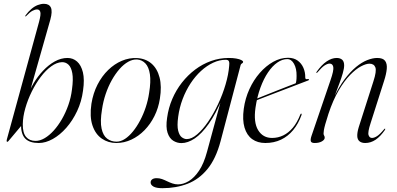

<svg xmlns="http://www.w3.org/2000/svg" viewBox="-20 -742 2081 1007"><path d="M185 -628Q195.5 -667.5 191.2 -680Q187 -692.5 174.5 -692.5Q164 -692.5 150.5 -685.5Q137 -678.5 118.5 -659Q117 -657 115.8 -656.2Q114.5 -655.5 113 -656Q112 -657 112.5 -658.2Q113 -659.5 114 -661.5Q128.5 -681.5 144.8 -695.2Q161 -709 178 -715.5Q195 -722 210.5 -722Q237.5 -722 246.8 -702.5Q256 -683 244 -639L129 -234.5H124Q135 -269.5 156.2 -305.2Q177.5 -341 206 -371.2Q234.5 -401.5 267.2 -419.8Q300 -438 334 -438Q363 -438 384.2 -419.2Q405.5 -400.5 414.8 -362.8Q424 -325 415.5 -267Q408 -209.5 384.5 -159.5Q361 -109.5 327.8 -71.8Q294.5 -34 256.8 -13Q219 8 183.5 8Q135.5 8 112.8 -14.8Q90 -37.5 90 -90.5L95.5 -87L25 -3Q23 -0.5 21.2 0.8Q19.5 2 17 1.5Q16 1 15.2 -0.2Q14.5 -1.5 14.8 -4.2Q15 -7 16 -11ZM305 -416Q277.5 -415 248.8 -394.2Q220 -373.5 193.8 -338.8Q167.5 -304 146.5 -261.5Q125.5 -219 112.8 -174.5Q100 -130 99.5 -90Q99 -45 116.8 -24Q134.5 -3 166.5 -3Q190 -3 214.5 -17.5Q239 -32 262 -57.5Q285 -83 304.8 -117.2Q324.5 -151.5 338.5 -191.2Q352.5 -231 357.5 -273Q365 -327 359.2 -358.2Q353.5 -389.5 339 -403Q324.5 -416.5 305 -416Z M698.5 -437.5Q743.5 -435 774 -409Q804.5 -383 816.8 -336Q829 -289 818.5 -224Q811 -175.5 790 -133.2Q769 -91 738 -59.2Q707 -27.5 669.2 -9.8Q631.5 8 590 8Q547.5 8 514 -15Q480.5 -38 465 -84Q449.5 -130 459.5 -198Q468.5 -253.5 491.5 -298.2Q514.5 -343 547.5 -375Q580.5 -407 619.2 -423.2Q658 -439.5 698.5 -437.5ZM591 1Q613 1 635 -13.2Q657 -27.5 677.5 -52.8Q698 -78 715.2 -110.8Q732.5 -143.5 744.5 -180Q756.5 -216.5 762 -254Q772 -314.5 766.2 -352.5Q760.5 -390.5 742.8 -409.2Q725 -428 699.5 -430Q676.5 -431.5 652.8 -418.2Q629 -405 607 -380Q585 -355 566.2 -321.5Q547.5 -288 534.2 -248.8Q521 -209.5 515 -168Q504.5 -104.5 512.8 -67.5Q521 -30.5 542 -14.8Q563 1 591 1Z M1137 -2Q1112.5 90.5 1068.2 144.5Q1024 198.5 963.8 221.8Q903.5 245 831.5 245Q800 245 785 236.5Q770 228 770 215Q770 205 778 198.8Q786 192.5 802 192.5Q816.5 192.5 829.8 197.2Q843 202 856.8 208.8Q870.5 215.5 884.5 220.2Q898.5 225 913.5 225Q941.5 225 970.2 207.8Q999 190.5 1024 153.2Q1049 116 1065.5 55L1143.5 -232L1147.5 -230Q1112.5 -146 1075.2 -93.2Q1038 -40.5 1001.5 -16Q965 8.5 931.5 8.5Q908.5 8.5 888.5 -4Q868.5 -16.5 858.8 -45.8Q849 -75 856.5 -124.5Q863.5 -176 883.5 -222.8Q903.5 -269.5 934.2 -308.8Q965 -348 1003.5 -377Q1042 -406 1086.8 -422Q1131.5 -438 1179.5 -438Q1202 -438 1218.8 -435Q1235.5 -432 1245.2 -427.2Q1255 -422.5 1255 -417.5Q1255 -413.5 1252 -411.5Q1249 -409.5 1246 -407Q1243 -404.5 1242 -400.5ZM914.5 -129.5Q908 -82 914.5 -56.5Q921 -31 933.8 -21.8Q946.5 -12.5 959.5 -12.5Q985 -12.5 1014.2 -37.5Q1043.5 -62.5 1072 -104.2Q1100.5 -146 1124.2 -196.8Q1148 -247.5 1163.2 -299.5Q1178.5 -351.5 1182 -396.5Q1184 -411.5 1180.8 -420Q1177.5 -428.5 1164 -428.5Q1131 -428.5 1097.8 -413Q1064.5 -397.5 1034.2 -369.8Q1004 -342 979.5 -304.8Q955 -267.5 938 -222.8Q921 -178 914.5 -129.5Z M1293.5 -211.5Q1293.5 -211.5 1314.5 -219.8Q1335.5 -228 1367.5 -241Q1399.5 -254 1434 -267.5Q1468.5 -281 1496.2 -291.8Q1524 -302.5 1535.5 -307L1529 -299.5Q1532 -306 1533.8 -316.2Q1535.5 -326.5 1535.5 -344.5Q1536 -382 1522.2 -407Q1508.5 -432 1486.5 -432Q1460.5 -432 1434.5 -414Q1408.5 -396 1385.8 -362.5Q1363 -329 1345.8 -282Q1328.5 -235 1320 -177Q1309 -100 1334 -59.2Q1359 -18.5 1407 -18.5Q1438 -18.5 1465.5 -31.8Q1493 -45 1515.8 -72Q1538.5 -99 1555 -141Q1556.5 -143.5 1557.5 -145Q1558.5 -146.5 1560 -146Q1561.5 -146 1562 -144.2Q1562.5 -142.5 1561.5 -139Q1545 -93 1517.8 -60Q1490.5 -27 1453.8 -9.5Q1417 8 1371.5 8Q1331 8 1302.8 -12.2Q1274.5 -32.5 1262.5 -72.8Q1250.5 -113 1258.5 -171.5Q1266 -226 1288 -274.2Q1310 -322.5 1342.5 -359.5Q1375 -396.5 1413 -417.8Q1451 -439 1490.5 -439Q1520.5 -439 1540.8 -424.5Q1561 -410 1571.2 -386.5Q1581.5 -363 1581 -335.5Q1581 -330 1584 -327.8Q1587 -325.5 1594.5 -327.5Q1597 -328 1598.5 -327.2Q1600 -326.5 1600.5 -325Q1601 -323.5 1599.8 -322.2Q1598.5 -321 1596.5 -320Q1592.5 -318.5 1568.8 -309.5Q1545 -300.5 1510.8 -287.2Q1476.5 -274 1439 -259.8Q1401.5 -245.5 1368.8 -232.8Q1336 -220 1315.2 -212Q1294.5 -204 1294.5 -204Z M1639.5 -359.5Q1639 -360.5 1639.2 -361.8Q1639.5 -363 1640.5 -365Q1666 -401.5 1693 -419.8Q1720 -438 1745.5 -438Q1764 -438 1774.5 -428.8Q1785 -419.5 1785 -399Q1785 -383 1777.8 -357.8Q1770.5 -332.5 1760.5 -305.8Q1750.5 -279 1742.2 -257.2Q1734 -235.5 1732.5 -226L1730 -227.5Q1757 -286 1787.2 -326Q1817.5 -366 1847.5 -390.8Q1877.5 -415.5 1906.2 -426.8Q1935 -438 1958.5 -438Q1988.5 -438 1999.8 -422.8Q2011 -407.5 2008.5 -380.5Q2006 -353.5 1994.5 -318L1924 -97Q1908 -48.5 1913 -33.5Q1918 -18.5 1931 -18.5Q1942.5 -18.5 1957.2 -27.8Q1972 -37 1994 -63.5Q1995.5 -66 1996.8 -66.8Q1998 -67.5 1999.5 -67Q2001 -66.5 2000.5 -64.8Q2000 -63 1998.5 -60Q1975.5 -26.5 1950 -9.2Q1924.5 8 1895.5 8Q1876.5 8 1865.5 -1Q1854.5 -10 1853.8 -28.2Q1853 -46.5 1861.5 -75L1938.5 -315.5Q1956 -369 1948.8 -388.5Q1941.5 -408 1917.5 -408Q1900 -408 1873.2 -394Q1846.5 -380 1816.2 -349Q1786 -318 1756.2 -267.5Q1726.5 -217 1702.5 -144.5Q1691.5 -110.5 1686 -90.5Q1680.5 -70.5 1678.8 -59.8Q1677 -49 1677 -42.5Q1677 -35 1680 -30.8Q1683 -26.5 1683 -19.5Q1683 -9 1668.2 -0.5Q1653.5 8 1630.5 8Q1613 8 1610.2 -1.2Q1607.5 -10.5 1613.5 -28.5L1713 -320Q1731.5 -373 1728 -390.8Q1724.5 -408.5 1708.5 -408.5Q1698 -408.5 1683.2 -399.2Q1668.5 -390 1645 -362.5Q1643.5 -360.5 1642.2 -359.8Q1641 -359 1639.5 -359.5Z"/></svg>

Font: Fraunces 120pt Light
Style: Italic
Weight: 300
Italic angle: -16°
Version: Version 1.000;[b76b70a41]